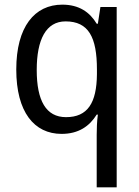

<svg xmlns="http://www.w3.org/2000/svg" viewBox="-20 -566 599 826"><path d="M396 14V240H482V-536H412L401 -464H396C366 -514 320 -546 248 -546C129 -546 50 -451 50 -267C50 -84 127 10 245 10C318 10 365 -23 396 -73H401C397 -44 396 -10 396 14ZM264 -62C178 -62 138 -133 138 -265C138 -396 178 -474 262 -474C361 -474 397 -406 397 -267V-247C396 -123 357 -62 264 -62Z"/></svg>

Font: Noto Sans Thai Looped SemiCondensed
Style: Regular
Weight: 400
Width: 4
Designer: Sasikarn Vongin, Ben Mitchell
Foundry: The Fontpad Ltd
Version: Version 1.001